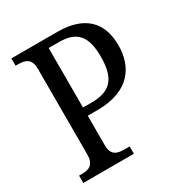

<svg xmlns="http://www.w3.org/2000/svg" viewBox="-168 -833 897 953"><g transform="rotate(-30 280.0 -357.0)"><path d="M34 0H324V-42H295C254 -42 220 -50 220 -109V-278H276C462 -278 527 -385 527 -505C527 -636 454 -714 297 -714H34V-672H48C88 -672 122 -663 122 -604V-114C122 -51 89 -42 48 -42H34ZM268 -325H220V-666H281C384 -666 423 -613 423 -501C423 -374 378 -325 268 -325Z"/></g></svg>

Font: Noto Serif Ethiopic SemiCondensed
Style: Regular
Weight: 400
Width: 4
Designer: Monotype Design Team
Foundry: Monotype Imaging Inc.
Version: Version 2.102